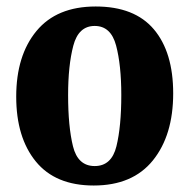

<svg xmlns="http://www.w3.org/2000/svg" viewBox="-20 -550 583 592"><path d="M514 -262Q514 -133 451.5 -55.5Q389 22 269 22Q151 22 90.5 -52Q30 -126 30 -252Q30 -379 92.5 -454.5Q155 -530 275 -530Q395 -530 454.5 -459.5Q514 -389 514 -262ZM354 -257Q354 -349 338 -409.5Q322 -470 272 -470Q222 -470 206 -409Q190 -348 190 -257Q190 -160 205 -99Q220 -38 272 -38Q324 -38 339 -99Q354 -160 354 -257Z"/></svg>

Font: Sansita
Style: Bold
Weight: 700
Designer: Pablo Cosgaya
Foundry: Omnibus-Type
Version: Version 1.006